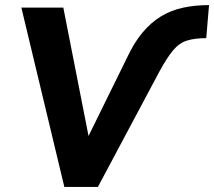

<svg xmlns="http://www.w3.org/2000/svg" viewBox="-20 -735 842 755"><path d="M233 0 64 -705H229L329 -196H326L480 -509Q507 -567 540 -606.5Q573 -646 612 -670Q651 -694 698.5 -704.5Q746 -715 802 -715L791 -585Q746 -585 715.5 -575.5Q685 -566 661 -537.5Q637 -509 607 -454L365 0Z"/></svg>

Font: Nunito Sans 7pt SemiCondensed ExtraBold
Style: Italic
Weight: 800
Width: 4
Italic angle: -9°
Designer: Vernon Adams
Foundry: Vernon Adams
Version: Version 3.101;gftools[0.9.27]